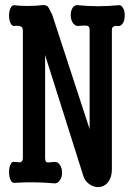

<svg xmlns="http://www.w3.org/2000/svg" viewBox="-20 -738 540 775"><path d="M72.3 -614.3V-100.6Q72.3 -87.9 64.5 -84Q59.6 -82 45.9 -84H40Q28.3 -87.9 22.5 -74.2Q16.6 -62.5 16.6 -43Q16.6 -24.4 22.5 -11.7Q28.3 2 40 0Q86.9 -2.9 119.1 -2Q153.3 -2 198.2 2Q212.9 3.9 221.7 -10.7Q230.5 -22.5 230.5 -41Q230.5 -60.5 221.7 -72.3Q212.9 -86.9 198.2 -84H192.4Q174.8 -81.1 168.9 -83Q162.1 -85.9 162.1 -100.6V-515.6L318.4 -21.5Q328.1 -1 347.7 9.8Q366.2 19.5 384.8 16.6Q405.3 12.7 417 -3.9Q431.6 -23.4 431.6 -54.7V-617.2Q431.6 -628.9 440.4 -631.8Q445.3 -633.8 454.1 -633.8L456.1 -632.8Q468.8 -631.8 476.6 -645.5Q483.4 -657.2 483.4 -675.8Q483.4 -694.3 476.6 -706.1Q468.8 -719.7 456.1 -716.8Q416 -712.9 376 -712.9Q335.9 -712.9 297.9 -716.8Q282.2 -719.7 273.4 -707Q265.6 -695.3 265.6 -676.8Q265.6 -659.2 273.4 -646.5Q282.2 -632.8 297.9 -632.8L298.8 -633.8Q326.2 -635.7 333 -633.8Q341.8 -630.9 341.8 -617.2V-216.8L190.4 -679.7L185.5 -688.5Q177.7 -706.1 172.9 -711.9Q163.1 -719.7 146.5 -716.8Q120.1 -713.9 89.8 -713.9Q58.6 -713.9 40 -716.8Q28.3 -718.8 22.5 -705.1Q16.6 -693.4 16.6 -674.8Q16.6 -657.2 22.5 -644.5Q28.3 -631.8 40 -632.8L41 -633.8Q56.6 -634.8 62.5 -631.8Q72.3 -628.9 72.3 -614.3Z"/></svg>

Font: GungsuhChe
Style: Regular
Weight: 400
Monospace: yes
Version: Version 2.21